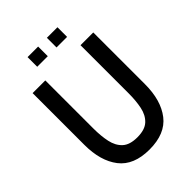

<svg xmlns="http://www.w3.org/2000/svg" viewBox="-250 -986 1118 1118"><g transform="rotate(-45 309.0 -427.5)"><path d="M309 14Q179.5 14 119.5 -63.8Q59.5 -141.5 59.5 -274V-700H164V-303Q164 -242 174.5 -193Q185 -144 216 -115.2Q247 -86.5 309 -86.5Q371.5 -86.5 402.5 -115.5Q433.5 -144.5 443.8 -193.5Q454 -242.5 454 -303V-700H559V-274Q559 -141.5 498.8 -63.8Q438.5 14 309 14ZM187 -789.5V-869H274V-789.5ZM346 -789.5V-869H433V-789.5Z"/></g></svg>

Font: Cabin Condensed Medium
Style: Regular
Weight: 500
Width: 3
Designer: Pablo Impallari
Foundry: Pablo Impallari. http://www.impallari.com Igino Marini. http://www.ikern.com
Version: Version 3.001; ttfautohint (v1.8.3)